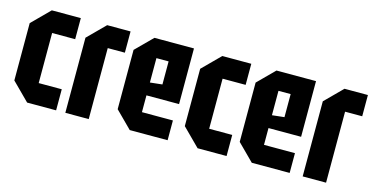

<svg xmlns="http://www.w3.org/2000/svg" viewBox="-62 -843 2193 1126"><g transform="rotate(15 1035.0 -280.0)"><path d="M33 -106V-454L139 -560H315V-432H175V-128H315V0H139Z M371 0V-456L475 -560H617V-431H513V0Z M662 -100V-460L762 -560H1002V-222H804V-120H992V0H762ZM804 -300 878 -308V-448H804Z M1068 -106V-454L1174 -560H1350V-432H1210V-128H1350V0H1174Z M1403 -100V-460L1503 -560H1743V-222H1545V-120H1733V0H1503ZM1545 -300 1619 -308V-448H1545Z M1812 0V-456L1916 -560H2058V-431H1954V0Z"/></g></svg>

Font: Tektur Condensed SemiBold
Style: Regular
Weight: 600
Width: 3
Designer: Adam Jagosz
Foundry: Adam Jagosz
Version: Version 1.005;gftools[0.9.30]